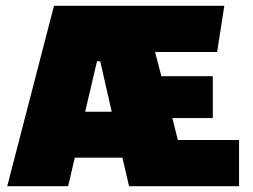

<svg xmlns="http://www.w3.org/2000/svg" viewBox="-20 -645 878 665"><path d="M167 -625H757L732 -465H517L539 -381H717V-236H577L596 -160H808V0H427L404 -99H239L216 0H5ZM367 -258 327 -433H316L275 -258Z"/></svg>

Font: Changa Black
Style: Regular
Weight: 900
Designer: Eduardo Rodriguez Tunni
Foundry: Eduardo Rodriguez Tunni
Version: Version 2.001; ttfautohint (v1.5.10-5e6f)